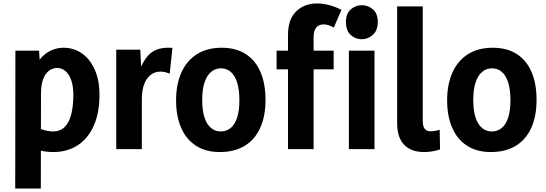

<svg xmlns="http://www.w3.org/2000/svg" viewBox="-20 -862 3155 1110"><path d="M68 228 69 -569H206L215 -421H165Q188 -506 237 -546Q286 -586 348 -586Q406 -586 452.5 -554Q499 -522 527 -461Q555 -400 555 -314Q555 -209 522 -135Q489 -61 429 -22Q369 17 287 17Q240 17 195 3.5Q150 -10 97 -38L211 -118Q232 -110 251 -106Q270 -102 286 -102Q328 -102 354 -128Q380 -154 392 -201.5Q404 -249 404 -312Q404 -365 391.5 -399.5Q379 -434 358 -451.5Q337 -469 310 -469Q284 -469 263 -453Q242 -437 229.5 -404.5Q217 -372 217 -323L216 228Z M652 0V-575H791L800 -398H770Q791 -487 832.5 -536.5Q874 -586 950 -586Q957 -586 963.5 -586Q970 -586 977 -585L961 -436Q933 -448 907 -448Q876 -448 851.5 -429.5Q827 -411 813.5 -375.5Q800 -340 800 -289V0Z M1364 -282Q1364 -344 1351 -385Q1338 -426 1314 -446.5Q1290 -467 1257 -467Q1225 -467 1200.5 -446.5Q1176 -426 1162.5 -385.5Q1149 -345 1149 -285Q1149 -224 1162 -183.5Q1175 -143 1199.5 -122.5Q1224 -102 1256 -102Q1289 -102 1313.5 -122Q1338 -142 1351 -182.5Q1364 -223 1364 -282ZM1515 -285Q1515 -190 1484 -122Q1453 -54 1394 -18.5Q1335 17 1251 17Q1168 17 1111.5 -20.5Q1055 -58 1026.5 -125Q998 -192 998 -282Q998 -375 1029 -443.5Q1060 -512 1119 -549Q1178 -586 1261 -586Q1345 -586 1401.5 -549Q1458 -512 1486.5 -444.5Q1515 -377 1515 -285Z M1645 0V-659Q1645 -751 1692.5 -796.5Q1740 -842 1812 -842Q1845 -842 1881 -833Q1917 -824 1954 -805L1910 -703Q1894 -712 1879 -716.5Q1864 -721 1850 -721Q1824 -721 1808.5 -703Q1793 -685 1793 -646V0ZM1579 -461V-569H1909V-461Z M1997 0V-569H2145V0ZM2071 -635Q2035 -635 2007.5 -660Q1980 -685 1980 -735Q1980 -784 2008 -808Q2036 -832 2072 -832Q2108 -832 2136 -808Q2164 -784 2164 -735Q2164 -686 2135.5 -660.5Q2107 -635 2071 -635Z M2276 -151V-825H2424V-165Q2424 -131 2435.5 -117Q2447 -103 2469 -103Q2480 -103 2495.5 -105.5Q2511 -108 2522 -112L2524 2Q2499 10 2476 13.5Q2453 17 2432 17Q2357 17 2316.5 -25Q2276 -67 2276 -151Z M2931 -282Q2931 -344 2918 -385Q2905 -426 2881 -446.5Q2857 -467 2824 -467Q2792 -467 2767.5 -446.5Q2743 -426 2729.5 -385.5Q2716 -345 2716 -285Q2716 -224 2729 -183.5Q2742 -143 2766.5 -122.5Q2791 -102 2823 -102Q2856 -102 2880.5 -122Q2905 -142 2918 -182.5Q2931 -223 2931 -282ZM3082 -285Q3082 -190 3051 -122Q3020 -54 2961 -18.5Q2902 17 2818 17Q2735 17 2678.5 -20.5Q2622 -58 2593.5 -125Q2565 -192 2565 -282Q2565 -375 2596 -443.5Q2627 -512 2686 -549Q2745 -586 2828 -586Q2912 -586 2968.5 -549Q3025 -512 3053.5 -444.5Q3082 -377 3082 -285Z"/></svg>

Font: Yaldevi ExtraLight
Style: Regular
Weight: 200
Designer: Sol Matas, Rajitha Manaperi, Kosala Senevirathne
Foundry: Mooniak
Version: Version 1.100